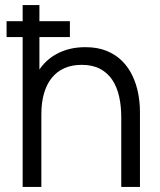

<svg xmlns="http://www.w3.org/2000/svg" viewBox="-20 -740 634 760"><path d="M534 0H460V-275.7Q460 -320.5 451.5 -358.2Q443 -396 424.2 -424.2Q405.3 -452.3 375.6 -467.8Q345.8 -483.3 303.3 -483.3Q264.5 -483.3 234.7 -470Q204.8 -456.7 184.7 -431.4Q164.5 -406.2 154.1 -370Q143.7 -333.8 143.7 -288L91.7 -299.7Q91.7 -382.7 120.7 -439.2Q149.7 -495.7 200.6 -524.5Q251.5 -553.3 317.7 -553.3Q366.2 -553.3 402.3 -538.5Q438.5 -523.7 463.8 -498.2Q489 -472.7 504.5 -439.8Q520 -406.8 527 -370.2Q534 -333.5 534 -297ZM143.7 0H69.7V-720H136V-313.3H143.7ZM256.7 -593.3H6V-656H256.7Z"/></svg>

Font: Manrope Variable Light
Style: Regular
Weight: 200
Designer: Mikhail Sharanda
Foundry: Mikhail Sharanda
Version: Version 4.505